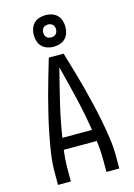

<svg xmlns="http://www.w3.org/2000/svg" viewBox="-143 -1053 786 1126"><g transform="rotate(-15 250.0 -490.5)"><path d="M64 0V-74Q64 -130 72 -186Q80 -242 91 -297.5Q102 -353 115 -408Q128 -463 142.5 -517.5Q157 -572 173 -626.5Q189 -681 205 -735H295Q311 -681 327 -626.5Q343 -572 357.5 -517.5Q372 -463 385 -408Q398 -353 409 -297.5Q420 -242 428 -186Q436 -130 436 -74V0H358V-74Q358 -103 356 -132Q354 -161 350 -190H150Q146 -161 144 -132Q142 -103 142 -74V0ZM340 -260Q324 -362 300 -463Q276 -564 250 -664Q224 -564 200 -463Q176 -362 160 -260ZM250 -789Q231 -789 212 -795Q193 -801 179.5 -814.5Q166 -828 160 -847Q154 -866 154 -885Q154 -904 160 -923Q166 -942 179.5 -955.5Q193 -969 212 -975Q231 -981 250 -981Q269 -981 288 -975Q307 -969 320.5 -955.5Q334 -942 340 -923Q346 -904 346 -885Q346 -866 340 -847Q334 -828 320.5 -814.5Q307 -801 288 -795Q269 -789 250 -789ZM250 -846Q258 -846 265.5 -848.5Q273 -851 278.5 -856.5Q284 -862 286.5 -869.5Q289 -877 289 -885Q289 -893 286.5 -900.5Q284 -908 278.5 -913.5Q273 -919 265.5 -921.5Q258 -924 250 -924Q242 -924 234.5 -921.5Q227 -919 221.5 -913.5Q216 -908 213.5 -900.5Q211 -893 211 -885Q211 -877 213.5 -869.5Q216 -862 221.5 -856.5Q227 -851 234.5 -848.5Q242 -846 250 -846Z"/></g></svg>

Font: Zed Sans
Style: Regular
Weight: 400
Designer: Belleve Invis
Foundry: Belleve Invis
Version: Version 1.0.0; ttfautohint (v1.8.4)